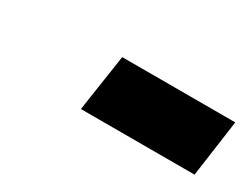

<svg xmlns="http://www.w3.org/2000/svg" viewBox="-31 -514 530 410"><g transform="rotate(30 234.0 -309.0)"><path d="M168 -238.8 189 -378.9H467.8L448.2 -238.8Z"/></g></svg>

Font: Trueno Black
Style: Italic
Weight: 900
Designer: Julieta Ulanovsky
Foundry: Julieta Ulanovsky
Version: Version 3.001b | FøM Fix